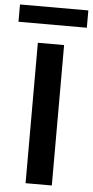

<svg xmlns="http://www.w3.org/2000/svg" viewBox="-81 -883 444 918"><g transform="rotate(5 141.0 -424.5)"><path d="M305 -766H-23V-849H305ZM204 0H78V-674H204Z"/></g></svg>

Font: Hind Mysuru SemiBold
Style: Regular
Weight: 600
Designer: Manushi Parikh, Hitesh Malaviya
Foundry: Indian Type Foundry
Version: Version 0.703;PS 1.0;hotconv 1.0.86;makeotf.lib2.5.63406